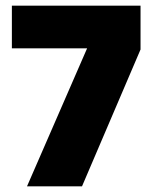

<svg xmlns="http://www.w3.org/2000/svg" viewBox="-20 -659 544 679"><path d="M270 0H75.5L288 -488H22V-639H477V-484Z"/></svg>

Font: Anek Devanagari Medium ExtraBold
Style: Regular
Weight: 800
Version: Version 1.003